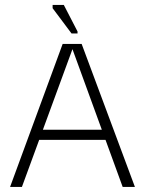

<svg xmlns="http://www.w3.org/2000/svg" viewBox="-20 -736 568 756"><path d="M19.7 0 226.7 -563H301.5L511.2 0H463L265.3 -542.5L66.3 0ZM121.3 -185.2 129.7 -225.3H399.7L408.2 -185.2ZM261.7 -604.2 187.2 -703.7V-716.5H231.3L285.3 -612V-604.2Z"/></svg>

Font: Darker Grotesque Light
Style: Regular
Weight: 300
Designer: Gabriel Lam
Foundry: TypeRant
Version: Version 1.000;gftools[0.9.28]